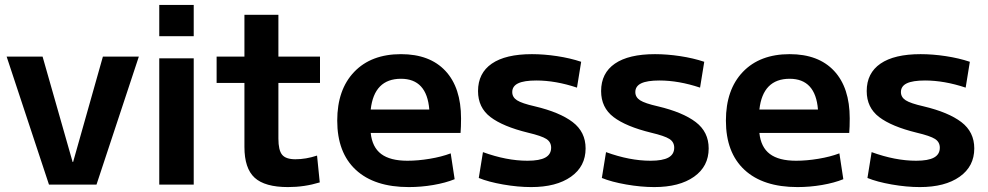

<svg xmlns="http://www.w3.org/2000/svg" viewBox="-20 -750 4013 780"><path d="M7 -520H153L275 -92H277L398 -520H544L372 0H179Z M627 -730H767V-603H627ZM627 -513H767V0H627Z M973 -153V-413H860V-520H973V-690H1111V-520H1280V-413H1111V-187Q1111 -140 1126 -121.5Q1141 -103 1180 -103Q1223 -103 1268 -118L1279 -9Q1217 10 1150 10Q1056 10 1014.5 -28Q973 -66 973 -153Z M1350 -260Q1350 -386 1419 -458Q1488 -530 1609 -530Q1726 -530 1789.5 -462Q1853 -394 1853 -269Q1853 -234 1851 -210H1486Q1492 -152 1528.5 -124.5Q1565 -97 1635 -97Q1678 -97 1726 -105Q1774 -113 1811 -127L1827 -22Q1790 -7 1740.5 1.5Q1691 10 1641 10Q1501 10 1425.5 -60Q1350 -130 1350 -260ZM1724 -305Q1714 -430 1609 -430Q1500 -430 1486 -305Z M1925 -27 1942 -132Q2038 -97 2123 -97Q2172 -97 2195.5 -110Q2219 -123 2219 -150Q2219 -173 2199.5 -185.5Q2180 -198 2125 -211Q2023 -236 1972.5 -274.5Q1922 -313 1922 -380Q1922 -453 1978 -491.5Q2034 -530 2141 -530Q2190 -530 2243 -522Q2296 -514 2341 -499L2324 -394Q2237 -423 2159 -423Q2109 -423 2085 -411.5Q2061 -400 2061 -376Q2061 -355 2080.5 -342.5Q2100 -330 2153 -318Q2254 -294 2306.5 -254Q2359 -214 2359 -147Q2359 -74 2299.5 -32Q2240 10 2138 10Q2084 10 2024 -0.5Q1964 -11 1925 -27Z M2425 -27 2442 -132Q2538 -97 2623 -97Q2672 -97 2695.5 -110Q2719 -123 2719 -150Q2719 -173 2699.5 -185.5Q2680 -198 2625 -211Q2523 -236 2472.5 -274.5Q2422 -313 2422 -380Q2422 -453 2478 -491.5Q2534 -530 2641 -530Q2690 -530 2743 -522Q2796 -514 2841 -499L2824 -394Q2737 -423 2659 -423Q2609 -423 2585 -411.5Q2561 -400 2561 -376Q2561 -355 2580.5 -342.5Q2600 -330 2653 -318Q2754 -294 2806.5 -254Q2859 -214 2859 -147Q2859 -74 2799.5 -32Q2740 10 2638 10Q2584 10 2524 -0.5Q2464 -11 2425 -27Z M2929 -260Q2929 -386 2998 -458Q3067 -530 3188 -530Q3305 -530 3368.5 -462Q3432 -394 3432 -269Q3432 -234 3430 -210H3065Q3071 -152 3107.5 -124.5Q3144 -97 3214 -97Q3257 -97 3305 -105Q3353 -113 3390 -127L3406 -22Q3369 -7 3319.5 1.5Q3270 10 3220 10Q3080 10 3004.5 -60Q2929 -130 2929 -260ZM3303 -305Q3293 -430 3188 -430Q3079 -430 3065 -305Z M3504 -27 3521 -132Q3617 -97 3702 -97Q3751 -97 3774.5 -110Q3798 -123 3798 -150Q3798 -173 3778.5 -185.5Q3759 -198 3704 -211Q3602 -236 3551.5 -274.5Q3501 -313 3501 -380Q3501 -453 3557 -491.5Q3613 -530 3720 -530Q3769 -530 3822 -522Q3875 -514 3920 -499L3903 -394Q3816 -423 3738 -423Q3688 -423 3664 -411.5Q3640 -400 3640 -376Q3640 -355 3659.5 -342.5Q3679 -330 3732 -318Q3833 -294 3885.5 -254Q3938 -214 3938 -147Q3938 -74 3878.5 -32Q3819 10 3717 10Q3663 10 3603 -0.5Q3543 -11 3504 -27Z"/></svg>

Font: Enso
Style: Bold
Weight: 700
Designer: Coji Morishita
Foundry: UNDERFOREST DESIGN
Version: Version 1.000